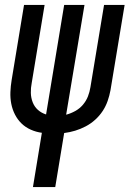

<svg xmlns="http://www.w3.org/2000/svg" viewBox="-20 -540 540 775"><path d="M113 215 149 -4Q126 -7 104.5 -16.5Q83 -26 67 -41.5Q51 -57 40.5 -77.5Q30 -98 25.5 -121Q21 -144 22 -168.5Q23 -193 27 -217L77 -520H160L108 -205Q104 -185 104.5 -165Q105 -145 112 -127Q119 -109 133 -96.5Q147 -84 166 -78L239 -520H321L247 -77Q266 -82 284 -92Q302 -102 315 -117.5Q328 -133 335 -151Q342 -169 345 -188L400 -520H483L426 -176Q422 -154 414.5 -132.5Q407 -111 394.5 -92Q382 -73 364.5 -57Q347 -41 326 -30Q305 -19 283.5 -12.5Q262 -6 239 -3L203 215Z"/></svg>

Font: Iosevka Medium
Style: Italic
Weight: 500
Italic angle: -9°
Monospace: yes
Designer: Belleve Invis
Foundry: Belleve Invis
Version: Version 32.5.0; ttfautohint (v1.8.4)